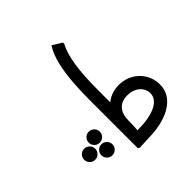

<svg xmlns="http://www.w3.org/2000/svg" viewBox="-127 -655 1216 1216"><g transform="rotate(45 481.5 -46.5)"><path d="M467 0Q392 0 315.5 -5.5Q239 -11 171 -27Q103 -43 54 -74L94 -138H105Q155 -110 243 -96Q331 -82 467 -82H742Q765 -82 788 -81Q811 -80 826 -78Q841 -76 841 -76L820 -73Q820 -77 820 -80.5Q820 -84 820 -88Q819 -190 790 -246.5Q761 -303 712 -303Q688 -303 666 -289.5Q644 -276 631 -250Q618 -224 618 -188Q618 -138 648.5 -110Q679 -82 740 -82V-21Q666 -21 620.5 -45.5Q575 -70 554 -110Q533 -150 533 -196Q533 -251 557.5 -293.5Q582 -336 623.5 -360.5Q665 -385 714 -385Q776 -385 818.5 -346Q861 -307 883 -240Q905 -173 905 -86Q906 -64 907 -43.5Q908 -23 909 -11L900 0ZM657 195Q637 195 622.5 180.5Q608 166 608 146Q608 125 622.5 110.5Q637 96 658 96Q678 96 692.5 110.5Q707 125 707 146Q707 166 692.5 180.5Q678 195 657 195ZM770 195Q750 195 735.5 180.5Q721 166 721 146Q721 125 735.5 110.5Q750 96 771 96Q791 96 805.5 110.5Q820 125 820 146Q820 166 805.5 180.5Q791 195 770 195ZM713 292Q693 292 678.5 277.5Q664 263 664 243Q664 222 678.5 207.5Q693 193 714 193Q734 193 748.5 207.5Q763 222 763 243Q763 263 748.5 277.5Q734 292 713 292Z"/></g></svg>

Font: Fustat Medium
Style: Regular
Weight: 500
Designer: Mohamed Gaber, Khaled Hosny, Laura Garcia Mut
Foundry: Kief Type Foundry, Alif Type Foundry, Hard Type Foundry
Version: Version 1.007